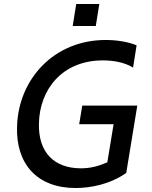

<svg xmlns="http://www.w3.org/2000/svg" viewBox="-20 -939 765 969"><path d="M481.2 -918.7H364.7L346.9 -807.9H463.4ZM395.2 -406.2 379.6 -312.1H553.3L521.7 -120C476.6 -99.8 434.3 -89.5 388.8 -89.5C254.6 -89.5 172.6 -168.3 176.5 -316.1C179.7 -485.8 292.6 -634.2 499.3 -634.2C546.9 -634.2 605.8 -626.1 651.6 -598L669.4 -710.2C627.1 -728 569.6 -737.2 513.5 -737.2C251.4 -737.2 72.8 -538.4 66.1 -301.1C59.3 -111.5 167.6 9.9 361.5 9.9C437.1 9.9 535.2 -8.5 617.2 -66.4L672.9 -406.2Z"/></svg>

Font: TID UI Medium
Style: Italic
Weight: 500
Italic angle: -9.39999°
Designer: The TID Project Authors
Foundry: Bakken & Bæck
Version: Version 1.001;hotconv 1.0.109;makeotfexe 2.5.65596